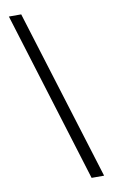

<svg xmlns="http://www.w3.org/2000/svg" viewBox="-104 -850 633 1074"><g transform="rotate(-10 212.5 -312.5)"><path d="M397 172H326L27 -797H97Z"/></g></svg>

Font: XinYuGongZhangJiaSongA
Style: Regular
Weight: 900
Designer: XinYuGong
Foundry: Adobe Systems Incorporated
Version: Version 1.00